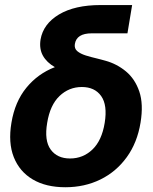

<svg xmlns="http://www.w3.org/2000/svg" viewBox="-20 -748 620 779"><path d="M245.1 11.7Q166.5 11.7 112.8 -20Q59.1 -51.8 35.9 -110.4Q12.7 -168.9 26.4 -250Q40.5 -335.4 87.2 -392.3Q133.8 -449.2 202.6 -475.6Q169.4 -494.6 154.1 -522.2Q138.7 -549.8 144.5 -587.4Q155.3 -650.9 219.2 -689.2Q283.2 -727.5 388.2 -727.5H516.1L497.1 -612.8H352.5Q290.5 -612.8 283.7 -569.3Q280.8 -551.3 293.5 -540.5Q306.2 -529.8 328.1 -522.9Q350.1 -516.1 373.5 -510.7Q382.3 -508.3 391.4 -506.1Q400.4 -503.9 408.2 -501.5Q454.1 -488.8 491 -458.3Q527.8 -427.7 545.2 -376.7Q562.5 -325.7 550.3 -251Q537.1 -169.4 494.4 -110.4Q451.7 -51.3 387.5 -19.8Q323.2 11.7 245.1 11.7ZM264.2 -105Q316.9 -105 355 -141.4Q393.1 -177.7 404.8 -249.5Q416.5 -321.8 390.4 -358.4Q364.3 -395 312 -395Q259.8 -395 221.4 -358.4Q183.1 -321.8 171.4 -249.5Q159.2 -177.7 185.5 -141.4Q211.9 -105 264.2 -105Z"/></svg>

Font: Inter Display
Style: Bold Italic
Weight: 700
Italic angle: -9.39999°
Designer: Rasmus Andersson
Foundry: rsms
Version: Version 4.000;git-a52131595